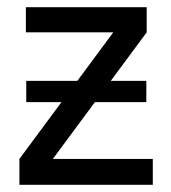

<svg xmlns="http://www.w3.org/2000/svg" viewBox="-20 -514 476 534"><path d="M405 -72V0H34V-72L151 -230H53V-289H195L295 -424H52V-494H388V-424L288 -289H387V-230H244L127 -72Z"/></svg>

Font: Blinker
Style: Regular
Weight: 400
Designer: Juergen Huber
Foundry: supertype
Version: Version 1.017;hotconv 1.0.117;makeotfexe 2.5.65602